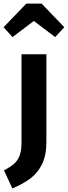

<svg xmlns="http://www.w3.org/2000/svg" viewBox="-61 -833 379 1072"><path d="M198 -41Q198 33 174.5 82Q151 131 110.5 162Q70 193 8 219L-39 118Q-4 100 16.5 82.5Q37 65 48 37Q59 9 59 -36V-530H198ZM-41 -681 86 -813H171L298 -681L247 -626L128 -716L9 -626Z"/></svg>

Font: Fira Sans Condensed SemiBold
Style: Regular
Weight: 600
Width: 3
Designer: bBox Type GmbH & Carrois Corporate GbR & Edenspiekermann AG
Foundry: bBox Type GmbH & Carrois Corporate GbR & Edenspiekermann AG
Version: Version 4.301